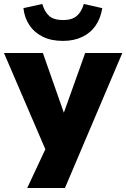

<svg xmlns="http://www.w3.org/2000/svg" viewBox="-29 -767 636 967"><path d="M108 180 218 -55V28L-9 -500H187L299 -181H286L400 -500H587L298 180ZM288 -561Q229 -561 186.5 -582Q144 -603 119 -640.5Q94 -678 89 -726L184 -747Q196 -706 219.5 -686Q243 -666 289 -666Q334 -666 358 -687Q382 -708 393 -747L486 -726Q478 -675 452.5 -638Q427 -601 385 -581Q343 -561 288 -561Z"/></svg>

Font: Nunito Sans 9pt Black
Style: Regular
Weight: 900
Version: Version 3.101;gftools[0.9.27]